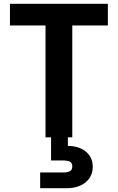

<svg xmlns="http://www.w3.org/2000/svg" viewBox="-20 -718 617 1004"><path d="M32 -698H544V-585H358V0H335V45Q360 45 383.5 51.5Q407 58 425 71.5Q443 85 454 105.5Q465 126 465 154Q465 182 454 203Q443 224 424.5 238Q406 252 382 259Q358 266 332 266H190V184H309Q332 184 345 177.5Q358 171 358 152Q358 133 345 127Q332 121 309 121H247V0H218V-585H32Z"/></svg>

Font: Poppins SemiBold
Style: Regular
Weight: 600
Designer: Ninad Kale (Devanagari), Jonny Pinhorn (Latin)
Foundry: Indian Type Foundry
Version: Version 3.002 2017